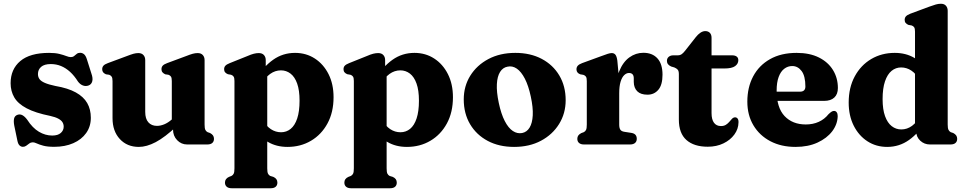

<svg xmlns="http://www.w3.org/2000/svg" viewBox="-20 -769 5140 1022"><path d="M258 -47.5Q288 -47.5 303.5 -61.2Q319 -75 319 -94.5Q319 -108 312.5 -118.5Q306 -129 290.2 -137.5Q274.5 -146 247.5 -152Q168 -168 121.8 -192.5Q75.5 -217 56 -250.5Q36.5 -284 36.5 -326Q36.5 -400.5 88 -444Q139.5 -487.5 241.5 -487.5Q274 -487.5 296 -482Q318 -476.5 332.5 -470.8Q347 -465 357 -465Q367.5 -465 374.5 -470.8Q381.5 -476.5 388.5 -482.2Q395.5 -488 406.5 -488Q417.5 -488 426.8 -480.8Q436 -473.5 442 -455L466.5 -377.5Q475.5 -352.5 471 -336Q466.5 -319.5 451.5 -314Q436.5 -308.5 421.5 -314Q406.5 -319.5 395 -335Q375.5 -366 353 -386.5Q330.5 -407 305 -417.5Q279.5 -428 250.5 -428Q216 -428 199 -413.2Q182 -398.5 182 -375Q182 -359.5 190.2 -348Q198.5 -336.5 218.8 -327.8Q239 -319 274.5 -311.5Q342 -300 383.5 -277Q425 -254 444.2 -220.5Q463.5 -187 463.5 -142Q463.5 -96 438.8 -61Q414 -26 370 -6.8Q326 12.5 269 12.5Q232.5 12.5 210.5 6.5Q188.5 0.5 175.8 -5.5Q163 -11.5 155 -11.5Q144.5 -11.5 136.2 -5.5Q128 0.5 120 6.5Q112 12.5 102 12.5Q92 12.5 84 5Q76 -2.5 72.5 -20.5L56 -100Q51.5 -123 55 -138Q58.5 -153 73.5 -158Q87 -162.5 99.8 -155.5Q112.5 -148.5 125 -131.5Q153 -88 187 -67.8Q221 -47.5 258 -47.5Z M901 -79.5V-102.5L894.5 -104.5V-337.5Q894.5 -354.5 890 -361.2Q885.5 -368 876.5 -371L859.5 -373.5Q850 -378 844.8 -384.2Q839.5 -390.5 839.5 -400.5Q839.5 -412 846.2 -419.5Q853 -427 869.5 -433L970.5 -470.5Q992 -479 1005.8 -482.8Q1019.5 -486.5 1032.5 -486.5Q1050 -486.5 1059.5 -476Q1069 -465.5 1069 -449V-106Q1069 -86 1073 -77.8Q1077 -69.5 1085 -65.5L1098 -61Q1108.5 -55.5 1113.8 -48Q1119 -40.5 1119 -30Q1119 -16 1110 -8Q1101 0 1083.5 0H976Q945 0 923 -22.8Q901 -45.5 901 -79.5ZM579 -140V-337.5Q579 -354.5 574.2 -361.2Q569.5 -368 561 -371L544 -373.5Q534 -378 529 -384.2Q524 -390.5 524 -400.5Q524 -412 530.8 -419.5Q537.5 -427 554 -433L655 -470.5Q677 -479 690.5 -482.8Q704 -486.5 716.5 -486.5Q734 -486.5 743.5 -476Q753 -465.5 753 -449V-173.5Q753 -136.5 769.8 -117.8Q786.5 -99 815.5 -99Q834 -99 854.2 -107.2Q874.5 -115.5 895 -133.5L913.5 -150.5L942.5 -118L922 -98.5Q857.5 -38 809 -12.5Q760.5 13 719 13Q656.5 13 617.8 -29Q579 -71 579 -140Z M1394.5 -449V-398.5L1402.5 -383V127Q1402.5 147 1406.5 155.2Q1410.5 163.5 1418.5 167.5L1435 172.5Q1446 177.5 1451.2 185Q1456.5 192.5 1456.5 203Q1456.5 217 1447.5 225Q1438.5 233 1421 233H1213Q1196 233 1186.8 225Q1177.5 217 1177.5 203Q1177.5 192.5 1182.8 185Q1188 177.5 1199 172.5L1212 167.5Q1220 163.5 1224 155.2Q1228 147 1228 127V-338Q1228 -354.5 1223.5 -361.2Q1219 -368 1210 -371L1193 -374Q1183.5 -378 1178.2 -384.2Q1173 -390.5 1173 -400.5Q1173 -412 1179.8 -419.2Q1186.5 -426.5 1203 -433L1296.5 -470.5Q1317 -479.5 1331 -483Q1345 -486.5 1357.5 -486.5Q1375.5 -486.5 1385 -476Q1394.5 -465.5 1394.5 -449ZM1370 -316 1342 -349.5Q1382.5 -414.5 1434 -451Q1485.5 -487.5 1550.5 -487.5Q1609.5 -487.5 1655.8 -457.5Q1702 -427.5 1728.8 -374.5Q1755.5 -321.5 1755.5 -251.5Q1755.5 -171.5 1723.2 -112Q1691 -52.5 1635.5 -19.8Q1580 13 1510.5 13Q1451 13 1406.2 -13.5Q1361.5 -40 1331 -92L1374.5 -136.5Q1396.5 -98 1421.8 -81.5Q1447 -65 1476 -65Q1505 -65 1527.2 -83Q1549.5 -101 1562 -138.5Q1574.5 -176 1574.5 -233Q1574.5 -288.5 1561.8 -324.2Q1549 -360 1526.5 -377.2Q1504 -394.5 1475.5 -394.5Q1444.5 -394.5 1418 -375.5Q1391.5 -356.5 1370 -316Z M2030 -449V-398.5L2038 -383V127Q2038 147 2042 155.2Q2046 163.5 2054 167.5L2070.5 172.5Q2081.5 177.5 2086.8 185Q2092 192.5 2092 203Q2092 217 2083 225Q2074 233 2056.5 233H1848.5Q1831.5 233 1822.2 225Q1813 217 1813 203Q1813 192.5 1818.2 185Q1823.5 177.5 1834.5 172.5L1847.5 167.5Q1855.5 163.5 1859.5 155.2Q1863.5 147 1863.5 127V-338Q1863.5 -354.5 1859 -361.2Q1854.5 -368 1845.5 -371L1828.5 -374Q1819 -378 1813.8 -384.2Q1808.5 -390.5 1808.5 -400.5Q1808.5 -412 1815.2 -419.2Q1822 -426.5 1838.5 -433L1932 -470.5Q1952.5 -479.5 1966.5 -483Q1980.5 -486.5 1993 -486.5Q2011 -486.5 2020.5 -476Q2030 -465.5 2030 -449ZM2005.5 -316 1977.5 -349.5Q2018 -414.5 2069.5 -451Q2121 -487.5 2186 -487.5Q2245 -487.5 2291.2 -457.5Q2337.5 -427.5 2364.2 -374.5Q2391 -321.5 2391 -251.5Q2391 -171.5 2358.8 -112Q2326.5 -52.5 2271 -19.8Q2215.5 13 2146 13Q2086.5 13 2041.8 -13.5Q1997 -40 1966.5 -92L2010 -136.5Q2032 -98 2057.2 -81.5Q2082.5 -65 2111.5 -65Q2140.5 -65 2162.8 -83Q2185 -101 2197.5 -138.5Q2210 -176 2210 -233Q2210 -288.5 2197.2 -324.2Q2184.5 -360 2162 -377.2Q2139.5 -394.5 2111 -394.5Q2080 -394.5 2053.5 -375.5Q2027 -356.5 2005.5 -316Z M2723 -487.5Q2803 -487.5 2863.2 -455.8Q2923.5 -424 2957.2 -367.2Q2991 -310.5 2991 -235.5Q2991 -165.5 2956 -109Q2921 -52.5 2859.5 -19.8Q2798 13 2716.5 13Q2636.5 13 2576.2 -19Q2516 -51 2482.2 -108Q2448.5 -165 2448.5 -240Q2448.5 -310 2483.2 -366Q2518 -422 2579.8 -454.8Q2641.5 -487.5 2723 -487.5ZM2759.5 -61Q2784.5 -66 2799 -89.8Q2813.5 -113.5 2815.8 -155Q2818 -196.5 2805.5 -254.5Q2793 -313 2773.8 -350.2Q2754.5 -387.5 2730.8 -403.8Q2707 -420 2681 -414Q2656.5 -409.5 2641.8 -386Q2627 -362.5 2624.8 -321.2Q2622.5 -280 2635 -221Q2647.5 -162 2666.8 -124.8Q2686 -87.5 2709.8 -71.8Q2733.5 -56 2759.5 -61Z M3256 -265Q3256 -340 3276 -389.5Q3296 -439 3330 -463.5Q3364 -488 3404.5 -488Q3452.5 -488 3479.5 -458.2Q3506.5 -428.5 3506.5 -371.5Q3506.5 -317 3484.2 -291Q3462 -265 3426.5 -265Q3390.5 -265 3372.2 -283Q3354 -301 3353.5 -332.5V-352Q3353.5 -366.5 3347 -373.5Q3340.5 -380.5 3328 -380.5Q3314.5 -380.5 3302.5 -369Q3290.5 -357.5 3283.2 -333.5Q3276 -309.5 3276 -272.5ZM3266 -446.5 3276 -338.5V-106Q3276 -88 3281.8 -79Q3287.5 -70 3303 -67.5L3341.5 -61.5Q3356 -59 3362.8 -51Q3369.5 -43 3369.5 -30Q3369.5 -16 3360.2 -8Q3351 0 3333.5 0H3088.5Q3071.5 0 3062.2 -8Q3053 -16 3053 -30Q3053 -40.5 3058.2 -47.8Q3063.5 -55 3074 -60.5L3087.5 -65.5Q3095.5 -69.5 3099.5 -77.8Q3103.5 -86 3103.5 -106V-337Q3103.5 -354 3099 -360.8Q3094.5 -367.5 3085.5 -370.5L3068.5 -373.5Q3059 -377 3053.8 -383.5Q3048.5 -390 3048.5 -400Q3048.5 -411.5 3055.5 -419.2Q3062.5 -427 3078.5 -433L3178.5 -469.5Q3202 -478.5 3215 -482.5Q3228 -486.5 3236.5 -486.5Q3249 -486.5 3256 -477.5Q3263 -468.5 3266 -446.5Z M3569.5 -410 3552.5 -415Q3541.5 -420 3535.8 -427.2Q3530 -434.5 3530 -445Q3530 -458.5 3539.5 -466.5Q3549 -474.5 3563.5 -474.5H3589.5Q3600 -474.5 3608.5 -480.5Q3617 -486.5 3628 -500.5L3683 -570.5Q3695 -586 3708.2 -594.8Q3721.5 -603.5 3734 -603.5Q3749.5 -603.5 3758.5 -594.2Q3767.5 -585 3767.5 -567.5V-167Q3767.5 -133 3780.5 -115.5Q3793.5 -98 3817.5 -98Q3833.5 -98 3844 -104.8Q3854.5 -111.5 3862 -120.5Q3869.5 -129.5 3876.5 -136.8Q3883.5 -144 3892.5 -144.5Q3901 -144.5 3906.2 -137.8Q3911.5 -131 3911 -117.5Q3910.5 -82.5 3889 -53Q3867.5 -23.5 3830.8 -5.8Q3794 12 3747.5 12Q3674 12 3633.8 -23.8Q3593.5 -59.5 3593.5 -132.5V-374Q3593.5 -391 3587.5 -398Q3581.5 -405 3569.5 -410ZM3704 -404.5V-474.5H3877Q3892.5 -474.5 3901.2 -468Q3910 -461.5 3910 -448.5Q3910 -429.5 3892.8 -417Q3875.5 -404.5 3836 -404.5Z M4440 -300.5Q4440 -267.5 4421 -249.8Q4402 -232 4367 -232H4071V-281H4238Q4267 -281 4267 -308.5Q4267 -364 4247 -390.8Q4227 -417.5 4197 -417.5Q4173.5 -417.5 4154.5 -403Q4135.5 -388.5 4124.8 -359.5Q4114 -330.5 4114 -287Q4114 -196 4156.2 -151.2Q4198.5 -106.5 4269 -106.5Q4307.5 -106.5 4338.2 -120.5Q4369 -134.5 4390 -161Q4401 -171.5 4407.5 -175.2Q4414 -179 4420.5 -178.5Q4428.5 -178.5 4433.8 -171.2Q4439 -164 4439 -151Q4438 -107.5 4409.8 -70.2Q4381.5 -33 4331.5 -10Q4281.5 13 4214.5 13Q4138.5 13 4080.8 -17.2Q4023 -47.5 3990.5 -101.8Q3958 -156 3958 -228Q3958 -304 3989 -362.5Q4020 -421 4078.8 -454.2Q4137.5 -487.5 4220.5 -487.5Q4290 -487.5 4339 -463Q4388 -438.5 4414 -396Q4440 -353.5 4440 -300.5Z M4857 -91.5 4850.5 -94V-600.5Q4850.5 -617 4846 -623.8Q4841.5 -630.5 4832.5 -633.5L4815.5 -636.5Q4806 -640.5 4800.8 -646.8Q4795.5 -653 4795.5 -663Q4795.5 -674.5 4802.2 -682Q4809 -689.5 4825.5 -696L4926.5 -733.5Q4948 -741.5 4961.5 -745.2Q4975 -749 4988.5 -749Q5006 -749 5015.2 -738.5Q5024.5 -728 5024.5 -711.5V-106Q5024.5 -86 5028.8 -77.8Q5033 -69.5 5040.5 -65.5L5054 -61Q5064.5 -55.5 5069.8 -48Q5075 -40.5 5075 -30Q5075 -16 5066 -8Q5057 0 5039.5 0H4930Q4900 0 4878.5 -20Q4857 -40 4857 -69.5ZM4497.5 -223Q4497.5 -303 4529.8 -362.5Q4562 -422 4617.5 -454.8Q4673 -487.5 4742.5 -487.5Q4802 -487.5 4846.8 -461Q4891.5 -434.5 4922 -382.5L4878 -338.5Q4856.5 -376.5 4831.2 -393.2Q4806 -410 4776.5 -410Q4748 -410 4725.8 -391.8Q4703.5 -373.5 4690.8 -336.2Q4678 -299 4678 -241.5Q4678 -186.5 4691 -150.8Q4704 -115 4726.5 -97.5Q4749 -80 4777.5 -80Q4808.5 -80 4834.8 -99.2Q4861 -118.5 4882.5 -158.5L4911 -125.5Q4870.5 -61 4818.8 -24Q4767 13 4702.5 13Q4643.5 13 4597.2 -17Q4551 -47 4524.2 -100.2Q4497.5 -153.5 4497.5 -223Z"/></svg>

Font: Fraunces 28pt Soft Wonky
Style: Bold
Weight: 700
Version: Version 1.000;[b76b70a41]